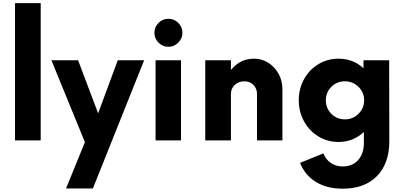

<svg xmlns="http://www.w3.org/2000/svg" viewBox="-20 -876 2524 1198"><path d="M73.7 0V-856.4H233.9V0Z M714.8 -500H879.4L559.6 299.8H392.1L509.8 11.2L300.8 -500H467.3L592.3 -168.9Z M943.4 -671.4Q943.4 -707.5 969.2 -733.2Q995.1 -758.8 1030.8 -758.8Q1066.4 -758.8 1092.3 -733.2Q1118.2 -707.5 1118.2 -671.4Q1118.2 -635.7 1092.3 -609.9Q1066.4 -584 1030.8 -584Q995.1 -584 969.2 -609.9Q943.4 -635.7 943.4 -671.4ZM950.7 0V-500H1109.4V0Z M1563.5 -509.8Q1638.2 -509.8 1690.2 -454.1Q1742.2 -398.4 1742.2 -316.4V0H1583.5V-290Q1583.5 -323.7 1561.3 -346.2Q1539.1 -368.7 1504.4 -368.7Q1469.2 -368.7 1445.1 -346.2Q1420.9 -323.7 1420.9 -290V0H1260.7V-500H1420.9V-439Q1477.5 -509.8 1563.5 -509.8Z M2408.2 -500 2409.2 4.9Q2409.2 144 2332 222.7Q2254.9 301.3 2118.2 301.3Q2020 301.3 1951.4 259.3Q1882.8 217.3 1852.1 140.1L1998 81.1Q2012.2 118.7 2043.9 140.6Q2075.7 162.6 2118.2 162.6Q2179.2 162.6 2214.8 122.6Q2250.5 82.5 2250.5 13.7V-52.7Q2184.1 9.8 2091.8 9.8Q2023.4 9.8 1966.6 -24.7Q1909.7 -59.1 1877 -118.9Q1844.2 -178.7 1844.2 -250Q1844.2 -322.3 1877 -381.8Q1909.7 -441.4 1966.6 -475.6Q2023.4 -509.8 2091.8 -509.8Q2183.1 -509.8 2248 -450.2V-500ZM2047.6 -165.8Q2082 -131.3 2131.8 -131.3Q2181.6 -131.3 2216.8 -165.8Q2252 -200.2 2252 -250Q2252 -299.8 2216.8 -334.2Q2181.6 -368.7 2131.8 -368.7Q2082 -368.7 2047.6 -334.2Q2013.2 -299.8 2013.2 -250Q2013.2 -200.2 2047.6 -165.8Z"/></svg>

Font: Now
Style: Bold
Weight: 700
Designer: Alfredo Marco Pradil
Foundry: Alfredo Marco Pradil
Version: Version 1.002;PS 001.002;hotconv 1.0.88;makeotf.lib2.5.64775